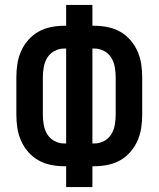

<svg xmlns="http://www.w3.org/2000/svg" viewBox="-20 -755 640 775"><path d="M247 0V-84H238Q212 -84 185 -89.5Q158 -95 135 -108Q112 -121 94 -141.5Q76 -162 65 -187Q54 -212 50 -238.5Q46 -265 46 -292V-443Q46 -470 50 -496.5Q54 -523 65 -548Q76 -573 94 -593.5Q112 -614 135 -627Q158 -640 185 -645.5Q212 -651 238 -651H247V-735H353V-651H362Q388 -651 415 -645.5Q442 -640 465 -627Q488 -614 506 -593.5Q524 -573 535 -548Q546 -523 550 -496.5Q554 -470 554 -443V-292Q554 -265 550 -238.5Q546 -212 535 -187Q524 -162 506 -141.5Q488 -121 465 -108Q442 -95 415 -89.5Q388 -84 362 -84H353V0ZM238 -176H247V-559H238Q218 -559 199.5 -549Q181 -539 170.5 -521.5Q160 -504 156.5 -483.5Q153 -463 153 -443V-292Q153 -272 156.5 -251.5Q160 -231 170.5 -213.5Q181 -196 199.5 -186Q218 -176 238 -176ZM353 -176H362Q382 -176 400.5 -186Q419 -196 429.5 -213.5Q440 -231 443.5 -251.5Q447 -272 447 -292V-443Q447 -463 443.5 -483.5Q440 -504 429.5 -521.5Q419 -539 400.5 -549Q382 -559 362 -559H353Z"/></svg>

Font: Zed Mono Semibold Extended
Style: Regular
Weight: 600
Width: 7
Monospace: yes
Designer: Belleve Invis
Foundry: Belleve Invis
Version: Version 1.0.0; ttfautohint (v1.8.4)